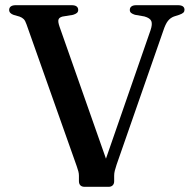

<svg xmlns="http://www.w3.org/2000/svg" viewBox="-20 -720 744 740"><path d="M480.3 -681.6Q480.3 -690.4 486.7 -695.2Q493 -700 505.7 -700H665.2Q678.8 -700 685 -695.3Q691.1 -690.7 691.1 -682.2Q691.1 -675.8 686.8 -671.4Q682.5 -667.1 671 -663L650.2 -656.3Q636.2 -650.9 627 -639.1Q617.7 -627.3 608.9 -600.4L429.4 -85.4Q424.7 -71.2 422.4 -61.9Q420 -52.5 420 -42.5V-21.6Q420 -11.4 414.3 -5.7Q408.6 0 398.9 0H305.9Q295.5 0 289.8 -5.7Q284.2 -11.4 284.2 -22.2V-42.9Q284.2 -51.1 282 -59.5Q279.8 -67.9 275.6 -79.8L82.1 -626.3Q77.4 -640.2 71.5 -646.2Q65.5 -652.3 55.2 -656.1L33.5 -662.2Q15.3 -668.4 15.3 -681.6Q15.3 -690.4 21.8 -695.2Q28.2 -700 41.2 -700H255.8Q269 -700 275.2 -695.2Q281.4 -690.4 281.4 -681.6Q281.4 -674.5 276.4 -670.1Q271.3 -665.8 261.4 -662.8L220.9 -656.2Q208.2 -652.9 205.5 -644.7Q202.7 -636.6 209.5 -617.1L404 -64.1L364.2 -38.8L560.1 -603.3Q568 -626.4 563.3 -638.4Q558.6 -650.4 536.6 -656.6L500.1 -663Q490.6 -666 485.5 -670.1Q480.3 -674.3 480.3 -681.6Z"/></svg>

Font: Fraunces
Style: Regular
Weight: 900
Version: Version 1.000;[b76b70a41]